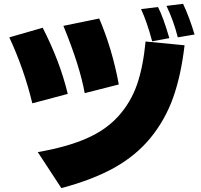

<svg xmlns="http://www.w3.org/2000/svg" viewBox="-20 -885 1040 995"><path d="M28.3 -691.4 201.2 -741.2Q291 -566.4 331.1 -398.4L147.5 -349.6Q105.5 -524.4 28.3 -691.4ZM175.8 -96.7Q326.2 -123 427.2 -167Q528.3 -210.9 592.8 -282.2Q657.2 -353.5 689.5 -445.3Q721.7 -537.1 734.4 -669.9L936.5 -650.4Q918 -493.2 877 -378.4Q835.9 -263.7 760.7 -171.4Q685.5 -79.1 572.8 -16.1Q460 46.9 297.9 89.8ZM308.6 -751 494.1 -789.1Q561.5 -631.8 595.7 -447.3L418.9 -402.3Q394.5 -541 308.6 -751ZM710.9 -837.9 798.8 -848.6Q826.2 -795.9 857.4 -687.5L768.6 -670.9Q741.2 -773.4 710.9 -837.9ZM842.8 -854.5 928.7 -865.2Q961.9 -794.9 988.3 -706.1L901.4 -691.4Q879.9 -777.3 842.8 -854.5Z"/></svg>

Font: GenEi M Gothic v2 Black
Style: Regular
Weight: 900
Version: Version 2.0